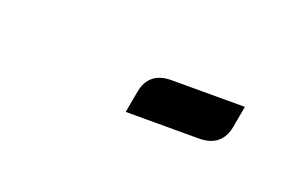

<svg xmlns="http://www.w3.org/2000/svg" viewBox="-26 -240 212 136"><g transform="rotate(20 79.5 -172.0)"><path d="M67.9 -155.8 70.8 -171.9Q73.7 -188 90.8 -188H146L143.1 -171.9Q140.1 -155.8 123 -155.8Z"/></g></svg>

Font: Hhenum
Style: Italic
Weight: 400
Designer: T. Christopher White
Version: Version 1.0